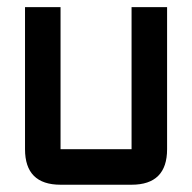

<svg xmlns="http://www.w3.org/2000/svg" viewBox="-20 -508 528 528"><path d="M341.8 -488.3H439.5V-97.7Q439.5 0 341.8 0H146.5Q48.8 0 48.8 -97.7V-488.3H146.5V-97.7H341.8Z"/></svg>

Font: BabelStone Runic Byrhtferth
Style: Regular
Weight: 400
Designer: Andrew West
Foundry: BabelStone
Version: Version 7.004;November 9, 2023